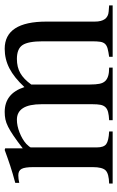

<svg xmlns="http://www.w3.org/2000/svg" viewBox="139 -639 500 818"><g transform="rotate(-90 389.0 -230.0)"><path d="M19 -415Q60 -426 90.5 -436Q121 -446 159 -460L166 -458V-383Q197 -407 219 -422Q241 -437 258 -445.5Q275 -454 289.5 -457Q304 -460 321 -460Q400 -460 427 -376Q468 -420 507 -440Q546 -460 590 -460Q706 -460 706 -282V-76Q706 -20 749 -17L775 -15V0H556V-15Q578 -18 591 -21.5Q604 -25 611 -32.5Q618 -40 620 -53Q622 -66 622 -87V-298Q622 -360 606 -384Q590 -408 547 -408Q512 -408 486.5 -393.5Q461 -379 438 -347V-95Q438 -72 441 -56.5Q444 -41 452.5 -32Q461 -23 475 -19Q489 -15 510 -15V0H286V-15Q307 -16 320.5 -19.5Q334 -23 341.5 -31Q349 -39 351.5 -52Q354 -65 354 -86V-303Q354 -408 288 -408Q262 -408 233 -396.5Q204 -385 185 -368Q180 -363 175 -357Q170 -351 170 -349V-67Q170 -38 184 -27.5Q198 -17 238 -15V0H16V-15Q58 -16 72 -30Q86 -44 86 -85V-338Q86 -374 78.5 -388Q71 -402 51 -402Q36 -402 19 -398Z"/></g></svg>

Font: Klingon pIqaD vaHbo'
Style: Regular
Weight: 400
Width: 0
Designer: Mike Neff (qa'vaj)
Foundry: Mike Neff and Michael Everson
Version: Version 2.003